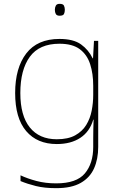

<svg xmlns="http://www.w3.org/2000/svg" viewBox="-20 -741 623 1001"><path d="M290 -538Q363 -538 402.5 -509.5Q442 -481 463 -437H465L470 -528H492V25Q492 88 470.5 136.5Q449 185 401 212.5Q353 240 273 240Q212 240 167.5 229Q123 218 87 203V173Q123 190 170 202.5Q217 215 273 215Q379 215 422.5 163Q466 111 466 25V-17Q466 -46 466.5 -67Q467 -88 468 -117H466Q448 -55 399 -22.5Q350 10 276 10Q174 10 116.5 -57.5Q59 -125 59 -256Q59 -387 117 -462.5Q175 -538 290 -538ZM290 -513Q185 -513 135.5 -445Q86 -377 86 -256Q86 -138 135.5 -76.5Q185 -15 276 -15Q335 -15 372 -35.5Q409 -56 429.5 -89.5Q450 -123 458 -164Q466 -205 466 -246V-294Q466 -357 450 -406.5Q434 -456 396 -484.5Q358 -513 290 -513ZM291 -721Q309 -721 313.5 -711.5Q318 -702 318 -690Q318 -677 313.5 -668Q309 -659 291 -659Q276 -659 271 -668Q266 -677 266 -690Q266 -702 271 -711.5Q276 -721 291 -721Z"/></svg>

Font: Noto Sans Gujarati Thin
Style: Regular
Weight: 100
Designer: Jelle Bosma - Monotype Design Team, Universal Thirst
Foundry: Monotype Imaging Inc.
Version: Version 2.106; ttfautohint (v1.8.4.7-5d5b)